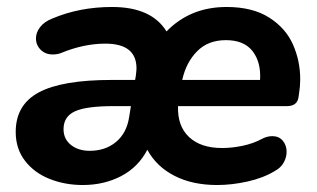

<svg xmlns="http://www.w3.org/2000/svg" viewBox="-20 -520 907 550"><path d="M25 -142Q25 -220 91.5 -255.5Q158 -291 300 -291H367L369 -302Q371 -318 371 -324Q371 -395 282 -395Q221 -395 157 -369Q146 -364 131 -364Q110 -364 96.5 -377.5Q83 -391 83 -410Q83 -427 95 -442.5Q107 -458 130 -467Q208 -500 301 -500Q414 -500 457 -430Q525 -500 629 -500Q703 -500 750.5 -470Q798 -440 819 -393Q840 -346 840 -293Q840 -273 837 -255L835 -241Q831 -216 802 -216H490Q488 -159 521.5 -127.5Q555 -96 616 -96Q645 -96 675.5 -102.5Q706 -109 730 -122Q745 -130 760 -130Q779 -130 790 -117Q801 -104 801 -85Q801 -69 792.5 -54Q784 -39 767 -30Q734 -10 689 0Q644 10 602 10Q531 10 479.5 -16.5Q428 -43 402 -91Q376 -41 327 -15.5Q278 10 217 10Q166 10 122 -7.5Q78 -25 51.5 -59.5Q25 -94 25 -142ZM237 -88Q282 -88 312.5 -113.5Q343 -139 350 -185L355 -216H305Q227 -216 194.5 -201Q162 -186 162 -150Q162 -122 183 -105Q204 -88 237 -88ZM725 -291Q728 -342 703.5 -373.5Q679 -405 627 -405Q576 -405 544.5 -373Q513 -341 502 -291Z"/></svg>

Font: SN Pro Bold
Style: Bold Italic
Weight: 700
Italic angle: -9°
Designer: Tobias Whetton
Foundry: Supernotes
Version: Version 1.003